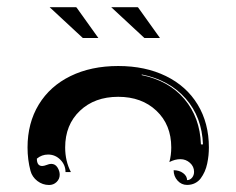

<svg xmlns="http://www.w3.org/2000/svg" viewBox="-20 -665 675 548"><path d="M58.6 -244.1Q58.6 -313.7 90.6 -366.5Q122.6 -419.2 181.3 -447.9Q240 -476.6 317.4 -476.6Q394.8 -476.6 453.5 -447.9Q512.2 -419.2 544.2 -366.5Q576.2 -313.7 576.2 -244.1Q576.2 -232.9 575.1 -221.8Q574 -210.7 571.4 -198.2Q568.8 -185.8 564.1 -175.2Q559.3 -164.6 552.9 -155.9Q546.4 -147.2 536.4 -142.2Q526.4 -137.2 513.9 -137.2Q498 -137.2 486.8 -149.5Q475.6 -161.9 475.6 -179.2Q491.5 -179.2 502.7 -170.9Q513.9 -162.6 513.9 -150.9Q522.2 -150.9 528.1 -157.8Q533.9 -164.8 533.9 -174.6Q533.9 -189.7 522.2 -200.2Q510.5 -210.7 494.9 -210.7Q479.2 -210.7 463.4 -202.4Q468.8 -222.2 468.8 -244.1Q468.8 -308.8 426.6 -348.8Q384.5 -388.7 317.4 -388.7Q250.2 -388.7 208.1 -348.8Q166 -308.8 166 -244.1Q166 -205.1 182.4 -173.8H167Q167 -194.3 152.3 -209.1Q137.7 -223.9 117.2 -223.9Q99.1 -223.9 85.2 -212.2Q85.2 -191.4 100.3 -191.2Q105.5 -191.2 113.2 -194.2Q120.8 -197.3 126 -197.3Q137.5 -197.3 143.9 -187.3Q150.4 -177.2 150.4 -166.3Q150.4 -154.1 141.5 -145.5Q132.6 -137 120.1 -137Q101.6 -137 86.7 -148.4Q71.8 -159.9 67.1 -177.2Q58.6 -209 58.6 -244.1ZM384.3 -450.7Q461.9 -434.8 506.3 -382.3Q550.8 -329.8 553.5 -252.9H559.3Q556.6 -330.3 510.3 -383.3Q463.9 -436.3 384.8 -452.4ZM121.6 -644.5H197L198.7 -643.3L260.7 -556.6H216.3ZM297.4 -644.5H372.8L374.5 -643.3L436.5 -556.6H392.1Z"/></svg>

Font: AgreloyInT3
Style: Medium
Weight: 400
Designer: gluk
Foundry: gluk
Version: Version 0.27